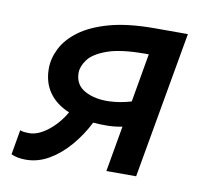

<svg xmlns="http://www.w3.org/2000/svg" viewBox="-64 -588 715 667"><g transform="rotate(10 293.0 -254.5)"><path d="M329.6 -155.8Q301.8 -155.3 276.4 -157.7Q252.9 -111.3 220.5 -73.5Q188 -35.6 149.2 -12.9Q110.4 9.8 67.4 9.8Q37.6 9.8 16.1 0L31.2 -87.4Q38.6 -84.5 47.4 -83.7Q56.2 -83 63.5 -83Q94.7 -83 129.4 -110.1Q164.1 -137.2 187.5 -178.2Q141.1 -197.3 116.5 -232.2Q91.8 -267.1 91.8 -316.4Q91.8 -351.6 109.6 -387.2Q127.4 -422.9 167 -452.4Q206.5 -481.9 271.2 -499.8Q335.9 -517.6 429.7 -517.6H546.9L455.6 0H350.6L378.9 -161.6Q356 -156.7 329.6 -155.8ZM395.5 -253.4 425.3 -424.8H413.6Q326.2 -424.8 279.1 -407.7Q231.9 -390.6 214.1 -366.2Q196.3 -341.8 196.3 -319.8Q196.3 -277.3 231.7 -257.8Q267.1 -238.3 318.8 -240.2Q356.9 -241.7 395.5 -253.4Z"/></g></svg>

Font: CaskaydiaCove NFP
Style: Italic
Weight: 400
Italic angle: -10°
Designer: Aaron Bell
Foundry: Saja Typeworks
Version: Version 2111.001; VTT 6.35;Nerd Fonts 3.1.1